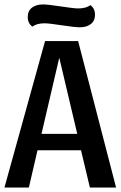

<svg xmlns="http://www.w3.org/2000/svg" viewBox="-20 -845 543 865"><path d="M387 -822Q408 -807 408 -779Q408 -751 389 -736.5Q370 -722 340 -722Q318 -722 259 -731Q200 -740 181 -740Q145 -740 126 -725Q105 -740 105 -768Q105 -796 124 -810.5Q143 -825 173 -825Q196 -825 254.5 -816Q313 -807 332 -807Q368 -807 387 -822ZM503 0H385L345 -168H149L110 0H0L183 -660H332ZM328 -242 247 -585 167 -242Z"/></svg>

Font: Sansita
Style: Regular
Weight: 400
Designer: Pablo Cosgaya
Foundry: Omnibus-Type
Version: Version 1.006;hotconv 1.0.109;makeotfexe 2.5.65596